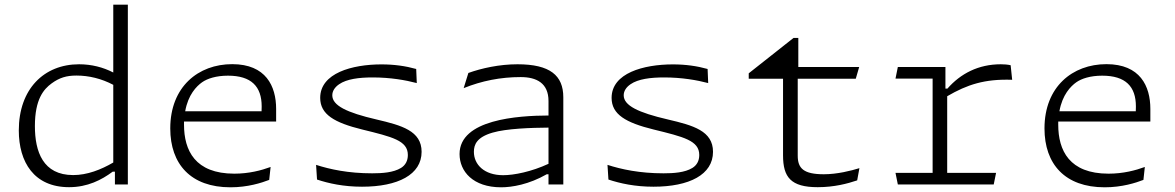

<svg xmlns="http://www.w3.org/2000/svg" viewBox="-20 -785 5000 817"><path d="M60 -230C60 -95 125 11.5 274 11.5C352.5 11.5 412.5 -19.5 459.5 -54.5H469V0H524V-765H462V-476.5C418.5 -499 369 -511.5 316.5 -511.5C167 -511.5 60 -406 60 -230ZM128.5 -248.5C128.5 -363 166 -405.5 199.5 -430C233 -454.5 263 -463.5 305.5 -463.5C358 -463.5 412 -450.5 462 -424V-93.5C410 -63 351 -40 291.5 -40C163 -40 128.5 -139.5 128.5 -248.5Z M840 -435C862 -450.5 899.5 -463 950 -463C1049.5 -463 1093.5 -417 1093.5 -332C1093.5 -324.5 1093 -318 1093 -311.5H768C780.5 -382 816 -418 840 -435ZM704.5 -238.5C704.5 -86.5 792 12 960.5 12C1034.5 12 1093 -7 1125.5 -19.5L1131.5 -74.5C1092 -60 1039.5 -46 977 -46C810 -46 763 -145 763 -254.5V-268H1155V-321.5C1155 -418.5 1111.5 -512 968 -512C824 -512 704.5 -416 704.5 -238.5Z M1603.5 -511C1478.5 -511 1342.5 -474 1342.5 -368.5C1342.5 -298 1403 -263 1521 -234C1649 -202.5 1715.5 -187 1715.5 -125.5C1715.5 -100.5 1705 -82 1686.5 -70.5C1654 -50.5 1606 -47.5 1563.5 -47.5C1462 -47.5 1383.5 -64.5 1325 -83.5L1329 -21C1378.5 -4.5 1442 9.5 1520.5 9.5C1673.5 9.5 1774 -42 1774 -139C1774 -228 1689.5 -251.5 1582.5 -276.5C1455 -306 1394 -336 1394 -379.5C1394 -397 1404 -413.5 1423 -426.5C1455.5 -449 1508.5 -455.5 1565.5 -455.5C1642 -455.5 1706 -444 1753.5 -431.5L1751 -491.5C1706 -504 1658 -511 1603.5 -511Z M2377 0V-371C2377 -464 2320.5 -511.5 2182 -511.5C2104.5 -511.5 2028.5 -494.5 1973 -474.5L1953 -410C2030 -441 2110 -457 2195.5 -457C2263 -457 2314 -431.5 2314 -355V-293.5C2184 -293 1935.5 -277 1935.5 -129.5C1935.5 -55.5 1993 12 2112.5 12C2158.5 12 2230.5 0 2306.5 -43.5H2314V0ZM1996.5 -139C1996.5 -170 2009 -201 2075.5 -220.5C2135 -238 2240.5 -241.5 2314 -242V-88C2242 -54.5 2167.5 -39.5 2121 -39.5C2040 -39.5 1996.5 -85 1996.5 -139Z M2843.5 -511C2718.5 -511 2582.5 -474 2582.5 -368.5C2582.5 -298 2643 -263 2761 -234C2889 -202.5 2955.5 -187 2955.5 -125.5C2955.5 -100.5 2945 -82 2926.5 -70.5C2894 -50.5 2846 -47.5 2803.5 -47.5C2702 -47.5 2623.5 -64.5 2565 -83.5L2569 -21C2618.5 -4.5 2682 9.5 2760.5 9.5C2913.5 9.5 3014 -42 3014 -139C3014 -228 2929.5 -251.5 2822.5 -276.5C2695 -306 2634 -336 2634 -379.5C2634 -397 2644 -413.5 2663 -426.5C2695.5 -449 2748.5 -455.5 2805.5 -455.5C2882 -455.5 2946 -444 2993.5 -431.5L2991 -491.5C2946 -504 2898 -511 2843.5 -511Z M3166 -450H3312V-124C3312 -31 3345 11.5 3459.5 11.5C3529.5 11.5 3586 -3.5 3627.5 -17.5L3637 -69.5C3602 -58.5 3542 -43.5 3485.5 -43.5C3399 -43.5 3374.5 -69 3374.5 -122.5V-450H3621.5L3636 -500H3377V-623.5H3356.5L3166 -473Z M4003 -500H3800.5L3790.5 -450.5H3948.5V-49.5H3790.5L3800.5 0H4208.5L4218.5 -49.5H4010.5V-375.5C4096.5 -425.5 4170 -449.5 4287 -445.5L4280.5 -507.5C4266.5 -510.5 4253 -511.5 4238.5 -511.5C4143.5 -511.5 4067.5 -472 4011.5 -408H4003Z M4560 -435C4582 -450.5 4619.5 -463 4670 -463C4769.5 -463 4813.5 -417 4813.5 -332C4813.5 -324.5 4813 -318 4813 -311.5H4488C4500.5 -382 4536 -418 4560 -435ZM4424.5 -238.5C4424.5 -86.5 4512 12 4680.5 12C4754.5 12 4813 -7 4845.5 -19.5L4851.5 -74.5C4812 -60 4759.5 -46 4697 -46C4530 -46 4483 -145 4483 -254.5V-268H4875V-321.5C4875 -418.5 4831.5 -512 4688 -512C4544 -512 4424.5 -416 4424.5 -238.5Z"/></svg>

Font: Monaspace Argon ExtraLight
Style: Regular
Weight: 200
Designer: Riley Cran & the Lettermatic Team
Foundry: Lettermatic
Version: Version 1.000 (Monaspace Argon)